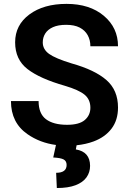

<svg xmlns="http://www.w3.org/2000/svg" viewBox="-20 -741 665 990"><path d="M273 228.5 269.5 150Q323.5 150 323.5 109.5Q323.5 89.5 308.2 81.2Q293 73 254.5 71L268.5 6.5Q186 -4.5 122 -49Q36.5 -108 36.5 -220H179Q179 -155 217.2 -126.2Q255.5 -97.5 326 -97.5Q388.5 -97.5 417.2 -122.2Q446 -147 446 -185.5Q446 -228 416 -252.8Q386 -277.5 315 -298.5Q185.5 -335.5 121.8 -384.8Q58 -434 58 -523Q58 -612 131.5 -666.5Q205 -721 323 -721Q442.5 -721 515.5 -659.5Q588.5 -598 588.5 -502.5H446Q446 -534.5 432.2 -559.5Q418.5 -584.5 391 -598.8Q363.5 -613 321 -613Q280 -613 253.2 -601Q226.5 -589 213.5 -568.5Q200.5 -548 200.5 -522.5Q200.5 -486.5 233.2 -463Q266 -439.5 349.5 -414Q469 -380.5 528.8 -328.2Q588.5 -276 588.5 -186.5Q588.5 -121.5 555 -77.5Q521.5 -33.5 462 -11.5Q422.5 3 375 8L371 29.5Q444 41.5 444.5 114Q444.5 147.5 426 173.5Q407.5 199.5 369.5 214Q331.5 228.5 273 228.5Z"/></svg>

Font: Roberto Sans
Style: Bold
Weight: 700
Designer: Google (font) & Cristiano Sobral (main changes)
Version: Version 1.000;October 12, 2021;FontCreator 14.0.0.2814 64-bi